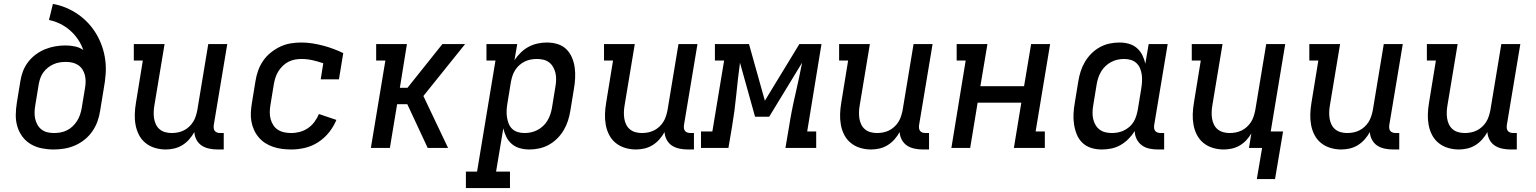

<svg xmlns="http://www.w3.org/2000/svg" viewBox="-20 -755 7840 980"><path d="M254 8Q223 8 193 2Q163 -4 137.5 -19Q112 -34 94.5 -57.5Q77 -81 68.5 -109.5Q60 -138 60.5 -169Q61 -200 66 -231L84 -341Q88 -367 97.5 -392Q107 -417 124 -439Q141 -461 163.5 -477.5Q186 -494 211 -504Q236 -514 262 -518.5Q288 -523 314 -523Q339 -523 362.5 -518Q386 -513 405 -500Q395 -529 378 -554Q361 -579 338.5 -599Q316 -619 288 -633Q260 -647 230 -653L250 -735Q285 -729 318 -715Q351 -701 379.5 -681Q408 -661 431.5 -635.5Q455 -610 472.5 -580Q490 -550 501.5 -516.5Q513 -483 517.5 -447Q522 -411 519 -373.5Q516 -336 509 -299L491 -189Q487 -162 477.5 -135.5Q468 -109 451.5 -85Q435 -61 412 -42.5Q389 -24 362.5 -12.5Q336 -1 308.5 3.5Q281 8 254 8ZM255 -76Q272 -76 289 -79Q306 -82 322 -90Q338 -98 351 -110.5Q364 -123 373.5 -138Q383 -153 388.5 -169.5Q394 -186 397 -203L414 -306Q417 -323 417 -340Q417 -357 413 -372.5Q409 -388 400.5 -401Q392 -414 378.5 -423Q365 -432 349 -435.5Q333 -439 316 -439Q300 -439 284.5 -436.5Q269 -434 254 -427.5Q239 -421 225.5 -410.5Q212 -400 202 -386.5Q192 -373 186.5 -358Q181 -343 178 -327L160 -217Q157 -200 156.5 -182.5Q156 -165 159.5 -149Q163 -133 171 -118.5Q179 -104 192 -94Q205 -84 221.5 -80Q238 -76 255 -76Q255 -76 255 -76Q255 -76 255 -76Z M826 8Q798 8 771 0Q744 -8 723 -25Q702 -42 689.5 -66Q677 -90 672 -117.5Q667 -145 668 -173.5Q669 -202 674 -231L709 -446H663V-530H820L768 -217Q765 -200 764.5 -183Q764 -166 766.5 -150Q769 -134 776 -119.5Q783 -105 795 -95Q807 -85 823 -80.5Q839 -76 856 -76Q872 -76 887.5 -79Q903 -82 917.5 -89Q932 -96 944.5 -107.5Q957 -119 965.5 -132.5Q974 -146 979 -161.5Q984 -177 987 -192L1043 -530H1140L1071 -116Q1070 -108 1071 -100Q1072 -92 1076.5 -86.5Q1081 -81 1088.5 -78.5Q1096 -76 1104 -76H1122V8H1090Q1069 8 1047.5 3.5Q1026 -1 1009.5 -12Q993 -23 983 -41.5Q973 -60 972 -81Q961 -61 945.5 -43.5Q930 -26 910.5 -14Q891 -2 869 3Q847 8 826 8Z M1467 8Q1443 8 1419.5 5Q1396 2 1374 -5.5Q1352 -13 1333.5 -25Q1315 -37 1300.5 -54Q1286 -71 1276.5 -92Q1267 -113 1263 -136Q1259 -159 1260.5 -183Q1262 -207 1266 -231L1284 -341Q1288 -368 1297.5 -394.5Q1307 -421 1323 -444.5Q1339 -468 1362 -486.5Q1385 -505 1410.5 -517Q1436 -529 1463 -533.5Q1490 -538 1518 -538Q1547 -538 1575 -533.5Q1603 -529 1629.5 -522Q1656 -515 1681.5 -505.5Q1707 -496 1732 -484L1710 -350H1617L1630 -432Q1604 -441 1576 -447.5Q1548 -454 1519 -454Q1502 -454 1485.5 -451Q1469 -448 1453 -440Q1437 -432 1424 -419.5Q1411 -407 1401.5 -392Q1392 -377 1386.5 -360.5Q1381 -344 1378 -327L1360 -217Q1357 -199 1357 -181Q1357 -163 1361.5 -146.5Q1366 -130 1375.5 -115.5Q1385 -101 1399.5 -92Q1414 -83 1431.5 -79.5Q1449 -76 1467 -76Q1489 -76 1511 -82Q1533 -88 1552 -101Q1571 -114 1585 -133Q1599 -152 1608 -173L1697 -143Q1683 -109 1659.5 -79.5Q1636 -50 1604.5 -29.5Q1573 -9 1537.5 -0.5Q1502 8 1467 8Z M1873 0 1947 -446H1900V-530H2057L2021 -307H2060L2238 -530H2354L2141 -265L2267 0H2163L2059 -223H2007L1970 0Z M2358 205V121H2415L2509 -446H2463V-530H2620L2606 -448Q2620 -469 2638.5 -487Q2657 -505 2679 -516.5Q2701 -528 2724.5 -533Q2748 -538 2772 -538Q2800 -538 2826 -530Q2852 -522 2870.5 -504Q2889 -486 2899.5 -461Q2910 -436 2913.5 -409.5Q2917 -383 2915.5 -355Q2914 -327 2909 -299L2891 -189Q2887 -164 2879 -139Q2871 -114 2857.5 -91Q2844 -68 2824.5 -48.5Q2805 -29 2781.5 -16Q2758 -3 2732.5 2.5Q2707 8 2682 8Q2657 8 2633.5 1.5Q2610 -5 2592.5 -20Q2575 -35 2564.5 -56Q2554 -77 2549 -100L2512 121H2583V205ZM2657 -76Q2674 -76 2690.5 -79.5Q2707 -83 2722.5 -91Q2738 -99 2751.5 -111.5Q2765 -124 2774 -139Q2783 -154 2788.5 -170Q2794 -186 2797 -203L2815 -313Q2818 -330 2818.5 -347.5Q2819 -365 2815.5 -381Q2812 -397 2804 -411.5Q2796 -426 2783.5 -436Q2771 -446 2754.5 -450Q2738 -454 2720 -454Q2704 -454 2688.5 -451Q2673 -448 2658.5 -441Q2644 -434 2631.5 -423Q2619 -412 2610 -398Q2601 -384 2596 -369Q2591 -354 2588 -338L2570 -228Q2567 -210 2566 -192.5Q2565 -175 2567.5 -158Q2570 -141 2576 -125Q2582 -109 2594 -97.5Q2606 -86 2622.5 -81Q2639 -76 2657 -76Z M3226 8Q3198 8 3171 0Q3144 -8 3123 -25Q3102 -42 3089.5 -66Q3077 -90 3072 -117.5Q3067 -145 3068 -173.5Q3069 -202 3074 -231L3109 -446H3063V-530H3220L3168 -217Q3165 -200 3164.5 -183Q3164 -166 3166.5 -150Q3169 -134 3176 -119.5Q3183 -105 3195 -95Q3207 -85 3223 -80.5Q3239 -76 3256 -76Q3272 -76 3287.5 -79Q3303 -82 3317.5 -89Q3332 -96 3344.5 -107.5Q3357 -119 3365.5 -132.5Q3374 -146 3379 -161.5Q3384 -177 3387 -192L3443 -530H3540L3471 -116Q3470 -108 3471 -100Q3472 -92 3476.5 -86.5Q3481 -81 3488.5 -78.5Q3496 -76 3504 -76H3522V8H3490Q3469 8 3447.5 3.5Q3426 -1 3409.5 -12Q3393 -23 3383 -41.5Q3373 -60 3372 -81Q3361 -61 3345.5 -43.5Q3330 -26 3310.5 -14Q3291 -2 3269 3Q3247 8 3226 8Z M3558 0V-84H3616L3676 -446H3629V-530H3803L3884 -241L4060 -530H4173L4100 -84H4146V0H3989L4007 -106Q4020 -189 4039 -270.5Q4058 -352 4074 -435L3906 -159H3834L3757 -435Q3746 -353 3738 -270.5Q3730 -188 3716 -106L3698 0Z M4426 8Q4398 8 4371 0Q4344 -8 4323 -25Q4302 -42 4289.5 -66Q4277 -90 4272 -117.5Q4267 -145 4268 -173.5Q4269 -202 4274 -231L4309 -446H4263V-530H4420L4368 -217Q4365 -200 4364.5 -183Q4364 -166 4366.5 -150Q4369 -134 4376 -119.5Q4383 -105 4395 -95Q4407 -85 4423 -80.5Q4439 -76 4456 -76Q4472 -76 4487.5 -79Q4503 -82 4517.5 -89Q4532 -96 4544.5 -107.5Q4557 -119 4565.5 -132.5Q4574 -146 4579 -161.5Q4584 -177 4587 -192L4643 -530H4740L4671 -116Q4670 -108 4671 -100Q4672 -92 4676.5 -86.5Q4681 -81 4688.5 -78.5Q4696 -76 4704 -76H4722V8H4690Q4669 8 4647.5 3.5Q4626 -1 4609.5 -12Q4593 -23 4583 -41.5Q4573 -60 4572 -81Q4561 -61 4545.5 -43.5Q4530 -26 4510.5 -14Q4491 -2 4469 3Q4447 8 4426 8Z M4836 0 4909 -446H4863V-530H5020L4984 -315H5207L5243 -530H5340L5266 -84H5313V0H5155L5193 -231H4970L4932 0Z M5604 8Q5575 8 5549.5 0Q5524 -8 5505 -26Q5486 -44 5476 -69Q5466 -94 5462 -120.5Q5458 -147 5459.5 -175Q5461 -203 5466 -231L5484 -341Q5488 -366 5496 -391Q5504 -416 5517.5 -439Q5531 -462 5550.5 -481.5Q5570 -501 5593.5 -514Q5617 -527 5642.5 -532.5Q5668 -538 5694 -538Q5719 -538 5742 -531.5Q5765 -525 5782.5 -510Q5800 -495 5810.5 -474Q5821 -453 5826 -430L5843 -530H5940L5871 -116Q5870 -108 5871 -100Q5872 -92 5876.5 -86.5Q5881 -81 5888.5 -78.5Q5896 -76 5904 -76H5922V8H5890Q5868 8 5846.5 3.5Q5825 -1 5808 -13.5Q5791 -26 5781.5 -45.5Q5772 -65 5772 -86Q5758 -64 5739.5 -45.5Q5721 -27 5699 -14.5Q5677 -2 5652.5 3Q5628 8 5604 8ZM5655 -76Q5671 -76 5686.5 -79Q5702 -82 5716.5 -89Q5731 -96 5744 -107Q5757 -118 5765.5 -132Q5774 -146 5779 -161.5Q5784 -177 5787 -192L5805 -302Q5808 -320 5809 -337.5Q5810 -355 5808 -372Q5806 -389 5799.5 -405Q5793 -421 5781 -432.5Q5769 -444 5752.5 -449Q5736 -454 5718 -454Q5701 -454 5684.5 -450.5Q5668 -447 5652.5 -439Q5637 -431 5623.5 -418.5Q5610 -406 5601 -391Q5592 -376 5586.5 -360Q5581 -344 5578 -327L5560 -217Q5557 -200 5556.5 -182.5Q5556 -165 5559.5 -149Q5563 -133 5571 -118.5Q5579 -104 5592 -94Q5605 -84 5621.5 -80Q5638 -76 5655 -76Z M6488 159H6395L6422 0H6355L6367 -74Q6356 -55 6341 -39Q6326 -23 6307 -12Q6288 -1 6267 3.5Q6246 8 6226 8Q6198 8 6171 0Q6144 -8 6123 -25Q6102 -42 6089.5 -66Q6077 -90 6072 -117.5Q6067 -145 6068 -173.5Q6069 -202 6074 -231L6109 -446H6063V-530H6220L6168 -217Q6165 -200 6164.5 -183Q6164 -166 6166.5 -150Q6169 -134 6176 -119.5Q6183 -105 6195 -95Q6207 -85 6223 -80.5Q6239 -76 6256 -76Q6272 -76 6287.5 -79Q6303 -82 6317.5 -89Q6332 -96 6344.5 -107.5Q6357 -119 6365.5 -132.5Q6374 -146 6379 -161.5Q6384 -177 6387 -192L6443 -530H6540L6466 -84H6529Z M6826 8Q6798 8 6771 0Q6744 -8 6723 -25Q6702 -42 6689.5 -66Q6677 -90 6672 -117.5Q6667 -145 6668 -173.5Q6669 -202 6674 -231L6709 -446H6663V-530H6820L6768 -217Q6765 -200 6764.5 -183Q6764 -166 6766.5 -150Q6769 -134 6776 -119.5Q6783 -105 6795 -95Q6807 -85 6823 -80.5Q6839 -76 6856 -76Q6872 -76 6887.5 -79Q6903 -82 6917.5 -89Q6932 -96 6944.5 -107.5Q6957 -119 6965.5 -132.5Q6974 -146 6979 -161.5Q6984 -177 6987 -192L7043 -530H7140L7071 -116Q7070 -108 7071 -100Q7072 -92 7076.5 -86.5Q7081 -81 7088.5 -78.5Q7096 -76 7104 -76H7122V8H7090Q7069 8 7047.5 3.5Q7026 -1 7009.5 -12Q6993 -23 6983 -41.5Q6973 -60 6972 -81Q6961 -61 6945.5 -43.5Q6930 -26 6910.5 -14Q6891 -2 6869 3Q6847 8 6826 8Z M7426 8Q7398 8 7371 0Q7344 -8 7323 -25Q7302 -42 7289.5 -66Q7277 -90 7272 -117.5Q7267 -145 7268 -173.5Q7269 -202 7274 -231L7309 -446H7263V-530H7420L7368 -217Q7365 -200 7364.5 -183Q7364 -166 7366.5 -150Q7369 -134 7376 -119.5Q7383 -105 7395 -95Q7407 -85 7423 -80.5Q7439 -76 7456 -76Q7472 -76 7487.5 -79Q7503 -82 7517.5 -89Q7532 -96 7544.5 -107.5Q7557 -119 7565.5 -132.5Q7574 -146 7579 -161.5Q7584 -177 7587 -192L7643 -530H7740L7671 -116Q7670 -108 7671 -100Q7672 -92 7676.5 -86.5Q7681 -81 7688.5 -78.5Q7696 -76 7704 -76H7722V8H7690Q7669 8 7647.5 3.5Q7626 -1 7609.5 -12Q7593 -23 7583 -41.5Q7573 -60 7572 -81Q7561 -61 7545.5 -43.5Q7530 -26 7510.5 -14Q7491 -2 7469 3Q7447 8 7426 8Z"/></svg>

Font: Iosevka Curly Slab MdEx
Style: Italic
Weight: 500
Width: 7
Italic angle: -9°
Monospace: yes
Designer: Belleve Invis
Foundry: Belleve Invis
Version: Version 11.0.0; ttfautohint (v1.8.3)